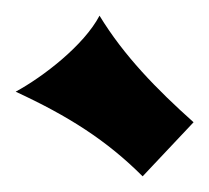

<svg xmlns="http://www.w3.org/2000/svg" viewBox="-20 -730 267 245"><path d="M227 -574C180 -616 138 -659 107 -710C87 -672 35 -632 0 -613C67 -582 116 -551 162 -505Z"/></svg>

Font: Shojumaru
Style: Regular
Weight: 400
Designer: Astigmatic (AOETI)
Foundry: Astigmatic (AOETI)
Version: Version 1.000